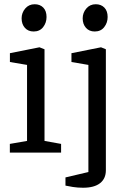

<svg xmlns="http://www.w3.org/2000/svg" viewBox="-20 -716 592 901"><path d="M26.2 0V-40.7L106.9 -54.7V-411.4L26.5 -425V-466.4L165.3 -494.1L188.9 -484.8V-54.7L266.7 -40.7V0ZM137.8 -568.2Q112 -568.2 96.7 -585.5Q81.4 -602.8 81.4 -629.9Q81.4 -656 98.4 -676.1Q115.5 -696.1 142.6 -696.1Q167.7 -696.1 183.1 -680.4Q198.4 -664.7 198.4 -636.2Q198.4 -609.3 182.5 -588.8Q166.5 -568.2 137.8 -568.2ZM369.9 165Q344.4 165 321.8 161.4Q299.2 157.8 287.2 155V116.6L394.8 91.3V-411.4L315.3 -425V-466.4L454 -494.1L476.8 -484.8V83Q476.8 122.2 449.5 143.6Q422.3 165 369.9 165ZM424.4 -568.2Q398.6 -568.2 383.3 -585.5Q368 -602.8 368 -629.9Q368 -656 385.1 -676.1Q402.1 -696.1 429.2 -696.1Q454.3 -696.1 469.7 -680.4Q485.1 -664.7 485.1 -636.2Q485.1 -609.3 469.1 -588.8Q453.2 -568.2 424.4 -568.2Z"/></svg>

Font: Faustina Light
Style: Regular
Weight: 300
Designer: Alfonso Garcia
Foundry: http://www.omnibus-type.com
Version: Version 1.200